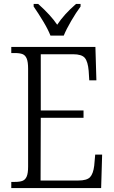

<svg xmlns="http://www.w3.org/2000/svg" viewBox="-20 -950 577 970"><path d="M37 -31H55Q80 -31 94 -36.5Q108 -42 115 -58.5Q122 -75 122 -108V-603Q122 -637 115 -654Q108 -671 94 -676.5Q80 -682 55 -682H37V-713H462L467 -544H431L428 -592Q424 -639 408.5 -657.5Q393 -676 349 -676H186V-392H402V-355H186L185 -38H375Q419 -38 435 -55Q451 -72 456 -113L461 -169H496L491 0H37ZM150 -917V-930H173Q236 -874 269 -825Q303 -877 364 -930H387V-917Q364 -886 339.5 -844Q315 -802 302 -770H235Q223 -801 198 -842.5Q173 -884 150 -917Z"/></svg>

Font: Noto Serif NarrowLight
Style: Regular
Weight: 300
Width: 4
Designer: Monotype Design Team
Foundry: Monotype Imaging Inc.
Version: Version 1.001